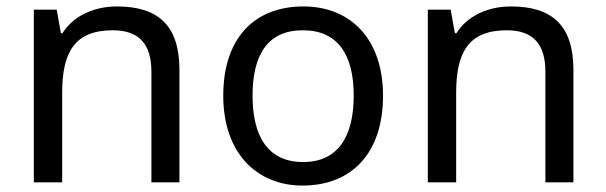

<svg xmlns="http://www.w3.org/2000/svg" viewBox="-20 -566 1881 596"><path d="M343 -546C275 -546 209 -519 174 -463H169L156 -536H85V0H173V-278C173 -403 211 -472 330 -472C412 -472 450 -429 450 -343V0H537V-349C537 -487 471 -546 343 -546Z M1169 -269C1169 -446 1067 -546 922 -546C768 -546 673 -446 673 -269C673 -91 777 10 919 10C1072 10 1169 -91 1169 -269ZM764 -269C764 -396 811 -472 920 -472C1029 -472 1078 -396 1078 -269C1078 -142 1029 -63 921 -63C812 -63 764 -142 764 -269Z M1566 -546C1498 -546 1432 -519 1397 -463H1392L1379 -536H1308V0H1396V-278C1396 -403 1434 -472 1553 -472C1635 -472 1673 -429 1673 -343V0H1760V-349C1760 -487 1694 -546 1566 -546Z"/></svg>

Font: Noto Sans Osage
Style: Regular
Weight: 400
Designer: Monotype Design Team
Foundry: Monotype Imaging Inc.
Version: Version 2.002